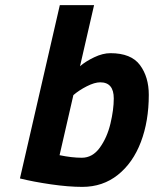

<svg xmlns="http://www.w3.org/2000/svg" viewBox="-20 -720 602 751"><path d="M58 -22 214 -700H348L293 -461Q315 -480 348.5 -496Q382 -512 412 -512Q493 -512 527.5 -465.5Q562 -419 562 -349Q562 -246 531 -164.5Q500 -83 441 -36Q382 11 302 11Q248 11 179 1Q110 -9 58 -22ZM425 -335Q425 -398 372 -398Q350 -398 319.5 -382.5Q289 -367 267 -348L213 -113Q261 -103 300 -103Q342 -103 370.5 -142.5Q399 -182 412 -236.5Q425 -291 425 -335Z"/></svg>

Font: Cairo
Style: Bold Italic
Weight: 700
Italic angle: -13°
Designer: Mohamed Gaber, Accademia di Belle Arti di Urbino and others
Foundry: Kief Type Foundry, Accademia di Belle Arti di Urbino and others
Version: Version 3.011